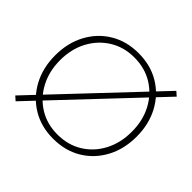

<svg xmlns="http://www.w3.org/2000/svg" viewBox="-163 -921 1142 1142"><g transform="rotate(45 407.5 -350.0)"><path d="M92 10 66 -13 724 -710 750 -687ZM407 10Q307 10 230 -36Q153 -82 109 -163.5Q65 -245 65 -350Q65 -455 109 -536.5Q153 -618 230 -664Q307 -710 407 -710Q508 -710 585 -664Q662 -618 706 -536.5Q750 -455 750 -350Q750 -245 706 -163.5Q662 -82 585 -36Q508 10 407 10ZM407 -26Q496 -26 564 -68Q632 -110 670.5 -183.5Q709 -257 709 -350Q709 -444 670.5 -517Q632 -590 564 -632Q496 -674 407 -674Q320 -674 252 -632Q184 -590 145 -517Q106 -444 106 -350Q106 -257 145 -183.5Q184 -110 252 -68Q320 -26 407 -26Z"/></g></svg>

Font: REM Medium Thin
Style: Regular
Weight: 250
Version: Version 1.005;gftools[0.9.28]